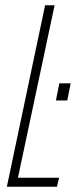

<svg xmlns="http://www.w3.org/2000/svg" viewBox="-20 -708 288 728"><path d="M6 0 151 -688H187L48 -34H204L196 0ZM192 -327 205 -392H248L235 -327Z"/></svg>

Font: Saira Ultra Condensed Thin
Style: Italic
Weight: 100
Width: 1
Italic angle: -12°
Designer: Hector Gatti with collaboration of the Omnibus-Type team
Foundry: Omnibus-Type
Version: Version 1.001; ttfautohint (v1.8)